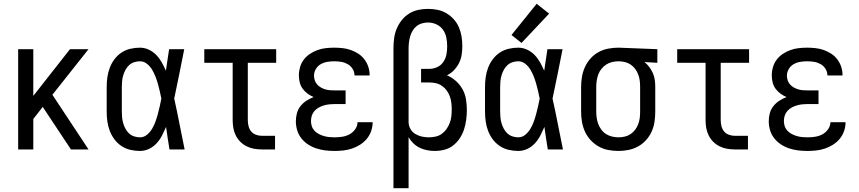

<svg xmlns="http://www.w3.org/2000/svg" viewBox="-20 -790 4540 1015"><path d="M76 0H156V-161L206 -225L231 -187L355 0H448L257 -289L448 -530H350L156 -283V-530H76Z M720 8Q745 8 768 -3Q791 -14 808 -32.5Q825 -51 836.5 -73.5Q848 -96 858 -119Q862 -89 866.5 -59.5Q871 -30 876 0H956Q942 -67 929 -134.5Q916 -202 901 -269Q915 -334 928 -399.5Q941 -465 954 -530H874Q870 -502 865.5 -473.5Q861 -445 857 -416Q847 -439 835 -460.5Q823 -482 806 -499.5Q789 -517 766.5 -527.5Q744 -538 720 -538Q694 -538 668.5 -532Q643 -526 621.5 -511.5Q600 -497 584.5 -476Q569 -455 560 -431Q551 -407 547.5 -381.5Q544 -356 544 -330V-200Q544 -174 547.5 -148.5Q551 -123 560 -99Q569 -75 584.5 -54Q600 -33 621.5 -18.5Q643 -4 668.5 2Q694 8 720 8ZM720 -64Q704 -64 689 -69Q674 -74 662.5 -84.5Q651 -95 643.5 -109Q636 -123 631.5 -138Q627 -153 625.5 -168.5Q624 -184 624 -200V-330Q624 -346 625.5 -361.5Q627 -377 631.5 -392Q636 -407 643.5 -421Q651 -435 662.5 -445.5Q674 -456 689 -461Q704 -466 720 -466Q740 -466 756.5 -453Q773 -440 783.5 -422.5Q794 -405 801.5 -386Q809 -367 814.5 -347.5Q820 -328 824.5 -308.5Q829 -289 833 -269Q829 -248 824.5 -228Q820 -208 814.5 -187.5Q809 -167 802 -147.5Q795 -128 784.5 -110Q774 -92 757.5 -78Q741 -64 720 -64Z M1365 0H1434V-72H1365Q1349 -72 1333.5 -77.5Q1318 -83 1308 -95Q1298 -107 1294 -123Q1290 -139 1290 -155V-458H1440V-530H1060V-458H1210V-155Q1210 -134 1213.5 -113.5Q1217 -93 1226.5 -74Q1236 -55 1250.5 -40.5Q1265 -26 1284 -16.5Q1303 -7 1323.5 -3.5Q1344 0 1365 0Z M1748 8Q1771 8 1794.5 5.5Q1818 3 1840.5 -4.5Q1863 -12 1883.5 -25Q1904 -38 1919 -56Q1934 -74 1942 -97Q1950 -120 1950 -143Q1950 -144 1950 -144Q1950 -144 1950 -144H1870Q1870 -144 1870 -144Q1870 -144 1870 -144Q1870 -124 1857.5 -106.5Q1845 -89 1827 -79.5Q1809 -70 1788.5 -67Q1768 -64 1748 -64Q1733 -64 1719 -65.5Q1705 -67 1691.5 -71Q1678 -75 1665.5 -81.5Q1653 -88 1643 -98.5Q1633 -109 1628.5 -122.5Q1624 -136 1624 -150Q1624 -165 1628.5 -179Q1633 -193 1643 -204Q1653 -215 1666 -222Q1679 -229 1693 -233Q1707 -237 1721.5 -238.5Q1736 -240 1750 -240H1807V-312H1750Q1737 -312 1724.5 -313Q1712 -314 1700 -317.5Q1688 -321 1676.5 -327.5Q1665 -334 1656.5 -343.5Q1648 -353 1644 -365.5Q1640 -378 1640 -390Q1640 -409 1650 -425.5Q1660 -442 1676 -451Q1692 -460 1710.5 -463Q1729 -466 1747 -466Q1766 -466 1784 -463Q1802 -460 1818 -451Q1834 -442 1844 -426Q1854 -410 1854 -392Q1854 -392 1854 -391.5Q1854 -391 1854 -391H1934Q1934 -391 1934 -392Q1934 -393 1934 -393Q1934 -416 1927 -437Q1920 -458 1906.5 -476Q1893 -494 1874.5 -506Q1856 -518 1835 -525.5Q1814 -533 1791.5 -535.5Q1769 -538 1747 -538Q1725 -538 1702.5 -535.5Q1680 -533 1659 -525.5Q1638 -518 1619 -505.5Q1600 -493 1586.5 -475.5Q1573 -458 1566.5 -436Q1560 -414 1560 -392Q1560 -373 1564.5 -354.5Q1569 -336 1580 -321Q1591 -306 1606 -295Q1621 -284 1638 -277Q1618 -269 1600 -257.5Q1582 -246 1568.5 -229Q1555 -212 1549.5 -191Q1544 -170 1544 -149Q1544 -125 1551 -101.5Q1558 -78 1573 -59Q1588 -40 1608.5 -26.5Q1629 -13 1652 -5.5Q1675 2 1699 5Q1723 8 1748 8Z M2060 205H2140V-65Q2150 -47 2165 -32.5Q2180 -18 2198.5 -9Q2217 0 2237.5 4Q2258 8 2278 8Q2304 8 2329.5 1.5Q2355 -5 2375.5 -21Q2396 -37 2410.5 -59Q2425 -81 2433 -105.5Q2441 -130 2444.5 -156Q2448 -182 2448 -208Q2448 -236 2443.5 -264.5Q2439 -293 2425.5 -317.5Q2412 -342 2390.5 -361.5Q2369 -381 2343 -392Q2364 -402 2380 -419Q2396 -436 2406.5 -456.5Q2417 -477 2420.5 -500Q2424 -523 2424 -547Q2424 -572 2420 -597Q2416 -622 2406 -645.5Q2396 -669 2379 -688Q2362 -707 2340 -720Q2318 -733 2293 -738Q2268 -743 2243 -743Q2216 -743 2190.5 -737.5Q2165 -732 2142.5 -718Q2120 -704 2103.5 -683Q2087 -662 2077 -638Q2067 -614 2063.5 -587.5Q2060 -561 2060 -535ZM2247 -64Q2228 -64 2210 -68Q2192 -72 2176 -81.5Q2160 -91 2150.5 -107Q2141 -123 2140 -142V-535Q2140 -551 2142 -567Q2144 -583 2148.5 -598.5Q2153 -614 2161.5 -628Q2170 -642 2182.5 -652Q2195 -662 2211 -666.5Q2227 -671 2243 -671Q2266 -671 2287.5 -661Q2309 -651 2322 -632.5Q2335 -614 2339.5 -591Q2344 -568 2344 -545Q2344 -523 2340 -502Q2336 -481 2324 -463Q2312 -445 2292 -435.5Q2272 -426 2250 -426H2206V-354H2250Q2268 -354 2285 -350Q2302 -346 2316.5 -336Q2331 -326 2341.5 -311.5Q2352 -297 2358 -280.5Q2364 -264 2366 -246.5Q2368 -229 2368 -212Q2368 -193 2366 -175Q2364 -157 2357.5 -140Q2351 -123 2340.5 -108Q2330 -93 2315.5 -82.5Q2301 -72 2283 -68Q2265 -64 2247 -64Z M2720 8Q2745 8 2768 -3Q2791 -14 2808 -32.5Q2825 -51 2836.5 -73.5Q2848 -96 2858 -119Q2862 -89 2866.5 -59.5Q2871 -30 2876 0H2956Q2942 -67 2929 -134.5Q2916 -202 2901 -269Q2915 -334 2928 -399.5Q2941 -465 2954 -530H2874Q2870 -502 2865.5 -473.5Q2861 -445 2857 -416Q2847 -439 2835 -460.5Q2823 -482 2806 -499.5Q2789 -517 2766.5 -527.5Q2744 -538 2720 -538Q2694 -538 2668.5 -532Q2643 -526 2621.5 -511.5Q2600 -497 2584.5 -476Q2569 -455 2560 -431Q2551 -407 2547.5 -381.5Q2544 -356 2544 -330V-200Q2544 -174 2547.5 -148.5Q2551 -123 2560 -99Q2569 -75 2584.5 -54Q2600 -33 2621.5 -18.5Q2643 -4 2668.5 2Q2694 8 2720 8ZM2720 -64Q2704 -64 2689 -69Q2674 -74 2662.5 -84.5Q2651 -95 2643.5 -109Q2636 -123 2631.5 -138Q2627 -153 2625.5 -168.5Q2624 -184 2624 -200V-330Q2624 -346 2625.5 -361.5Q2627 -377 2631.5 -392Q2636 -407 2643.5 -421Q2651 -435 2662.5 -445.5Q2674 -456 2689 -461Q2704 -466 2720 -466Q2740 -466 2756.5 -453Q2773 -440 2783.5 -422.5Q2794 -405 2801.5 -386Q2809 -367 2814.5 -347.5Q2820 -328 2824.5 -308.5Q2829 -289 2833 -269Q2829 -248 2824.5 -228Q2820 -208 2814.5 -187.5Q2809 -167 2802 -147.5Q2795 -128 2784.5 -110Q2774 -92 2757.5 -78Q2741 -64 2720 -64ZM2737 -563 2883 -718 2817 -770 2684 -605Z M3250 8Q3277 8 3303.5 2.5Q3330 -3 3353.5 -16Q3377 -29 3395.5 -49.5Q3414 -70 3425 -94.5Q3436 -119 3440 -146Q3444 -173 3444 -200V-330Q3444 -349 3441.5 -367.5Q3439 -386 3431.5 -403Q3424 -420 3413 -435Q3402 -450 3387 -462L3455 -458V-530L3251 -538H3250Q3223 -538 3196 -533Q3169 -528 3145 -515Q3121 -502 3102.5 -481.5Q3084 -461 3072.5 -436Q3061 -411 3056.5 -384Q3052 -357 3052 -330V-200Q3052 -173 3056.5 -146Q3061 -119 3072.5 -94Q3084 -69 3102.5 -49Q3121 -29 3145 -15.5Q3169 -2 3196 3Q3223 8 3250 8ZM3250 -64Q3233 -64 3216 -68Q3199 -72 3184.5 -81Q3170 -90 3159.5 -104Q3149 -118 3143 -133.5Q3137 -149 3134.5 -166Q3132 -183 3132 -200V-330Q3132 -347 3134.5 -364Q3137 -381 3143 -397Q3149 -413 3160 -426.5Q3171 -440 3185 -449Q3199 -458 3216 -462Q3233 -466 3250 -466Q3267 -466 3283.5 -462Q3300 -458 3314 -448.5Q3328 -439 3338 -425.5Q3348 -412 3354 -396Q3360 -380 3362 -363.5Q3364 -347 3364 -330V-200Q3364 -183 3362 -166.5Q3360 -150 3354 -134Q3348 -118 3338 -104.5Q3328 -91 3314 -81.5Q3300 -72 3283.5 -68Q3267 -64 3250 -64Q3250 -64 3250 -64Q3250 -64 3250 -64Z M3865 0H3934V-72H3865Q3849 -72 3833.5 -77.5Q3818 -83 3808 -95Q3798 -107 3794 -123Q3790 -139 3790 -155V-458H3940V-530H3560V-458H3710V-155Q3710 -134 3713.5 -113.5Q3717 -93 3726.5 -74Q3736 -55 3750.5 -40.5Q3765 -26 3784 -16.5Q3803 -7 3823.5 -3.5Q3844 0 3865 0Z M4248 8Q4271 8 4294.5 5.5Q4318 3 4340.5 -4.5Q4363 -12 4383.5 -25Q4404 -38 4419 -56Q4434 -74 4442 -97Q4450 -120 4450 -143Q4450 -144 4450 -144Q4450 -144 4450 -144H4370Q4370 -144 4370 -144Q4370 -144 4370 -144Q4370 -124 4357.5 -106.5Q4345 -89 4327 -79.5Q4309 -70 4288.5 -67Q4268 -64 4248 -64Q4233 -64 4219 -65.5Q4205 -67 4191.5 -71Q4178 -75 4165.5 -81.5Q4153 -88 4143 -98.5Q4133 -109 4128.5 -122.5Q4124 -136 4124 -150Q4124 -165 4128.5 -179Q4133 -193 4143 -204Q4153 -215 4166 -222Q4179 -229 4193 -233Q4207 -237 4221.5 -238.5Q4236 -240 4250 -240H4307V-312H4250Q4237 -312 4224.5 -313Q4212 -314 4200 -317.5Q4188 -321 4176.5 -327.5Q4165 -334 4156.5 -343.5Q4148 -353 4144 -365.5Q4140 -378 4140 -390Q4140 -409 4150 -425.5Q4160 -442 4176 -451Q4192 -460 4210.5 -463Q4229 -466 4247 -466Q4266 -466 4284 -463Q4302 -460 4318 -451Q4334 -442 4344 -426Q4354 -410 4354 -392Q4354 -392 4354 -391.5Q4354 -391 4354 -391H4434Q4434 -391 4434 -392Q4434 -393 4434 -393Q4434 -416 4427 -437Q4420 -458 4406.5 -476Q4393 -494 4374.5 -506Q4356 -518 4335 -525.5Q4314 -533 4291.5 -535.5Q4269 -538 4247 -538Q4225 -538 4202.5 -535.5Q4180 -533 4159 -525.5Q4138 -518 4119 -505.5Q4100 -493 4086.5 -475.5Q4073 -458 4066.5 -436Q4060 -414 4060 -392Q4060 -373 4064.5 -354.5Q4069 -336 4080 -321Q4091 -306 4106 -295Q4121 -284 4138 -277Q4118 -269 4100 -257.5Q4082 -246 4068.5 -229Q4055 -212 4049.5 -191Q4044 -170 4044 -149Q4044 -125 4051 -101.5Q4058 -78 4073 -59Q4088 -40 4108.5 -26.5Q4129 -13 4152 -5.5Q4175 2 4199 5Q4223 8 4248 8Z"/></svg>

Font: Iosevka SS09
Style: Regular
Weight: 400
Monospace: yes
Designer: Belleve Invis
Foundry: Belleve Invis
Version: Version 5.2.1; ttfautohint (v1.8.3)